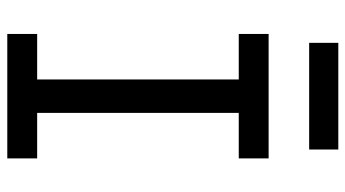

<svg xmlns="http://www.w3.org/2000/svg" viewBox="-236 -736 971 540"><g transform="rotate(90 250.0 -465.5)"><path d="M75 0H425V-84H297V-651H425V-735H75V-651H203V-84H75ZM100 -849H400V-931H100Z"/></g></svg>

Font: Iosevka SS08 Medium
Style: Regular
Weight: 500
Monospace: yes
Designer: Belleve Invis
Foundry: Belleve Invis
Version: Version 3.4.3; ttfautohint (v1.8.3)